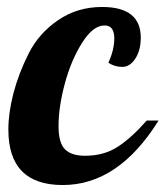

<svg xmlns="http://www.w3.org/2000/svg" viewBox="-20 -525 475 551"><path d="M291 -345Q308 -382 308 -415Q308 -452 280 -452Q247 -452 215.5 -402Q184 -352 166 -285Q148 -218 148 -163Q148 -115 166.5 -96.5Q185 -78 224 -78Q278 -78 317.5 -103.5Q357 -129 401 -179H435Q320 6 160 6Q4 6 4 -153Q4 -201 18.5 -257Q33 -313 62 -371Q91 -429 146.5 -467Q202 -505 273 -505Q384 -505 384 -417Q384 -381 368.5 -357Q353 -333 331 -333Q309 -333 291 -345Z"/></svg>

Font: Lobster Two
Style: Bold Italic
Weight: 700
Designer: Pablo Impallari
Foundry: Pablo Impallari. www.impallari.com
Version: Version 2.000